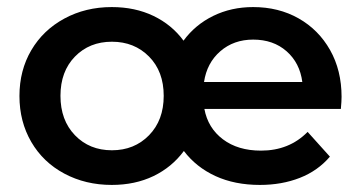

<svg xmlns="http://www.w3.org/2000/svg" viewBox="-20 -517 1019 543"><path d="M944 -209H558Q568 -155 610.5 -123Q653 -91 718 -91Q798 -91 850 -144L913 -74Q879 -34 828 -14Q777 6 715 6Q644 6 589.5 -19Q535 -44 500 -90Q466 -44 414 -19Q362 6 296 6Q222 6 162 -26Q102 -58 68.5 -115.5Q35 -173 35 -245.5Q35 -318 68.5 -375Q102 -432 162 -464.5Q222 -497 296 -497Q362 -497 414 -472Q466 -447 499 -402Q532 -447 583 -472Q634 -497 696 -497Q768 -497 824.5 -465Q881 -433 913.5 -375.5Q946 -318 946 -243Q946 -231 944 -209ZM557 -285H835Q828 -339 790.5 -372Q753 -405 696 -405Q641 -405 603 -372Q565 -339 557 -285ZM296.5 -92Q360 -92 401.5 -134.5Q443 -177 443 -246Q443 -315 401.5 -357Q360 -399 296.5 -399Q233 -399 192 -357Q151 -315 151 -246Q151 -177 192 -134.5Q233 -92 296.5 -92Z"/></svg>

Font: Montserrat Ace
Style: Bold
Weight: 600
Designer: Julieta Ulanovsky
Foundry: Julieta Ulanovsky
Version: Version 1